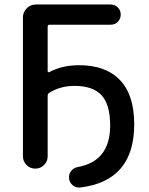

<svg xmlns="http://www.w3.org/2000/svg" viewBox="-20 -750 664 854"><path d="M82 -55V-673Q82 -696 99 -713Q116 -730 139 -730H472Q491 -730 504 -717Q517 -704 517 -685Q517 -666 504 -653Q491 -640 472 -640H200Q192 -640 192 -632V-434Q192 -431 194.5 -429.5Q197 -428 199 -429Q256 -460 332 -460Q450 -460 513.5 -394Q577 -328 577 -197Q577 55 337 84Q318 86 303.5 74Q289 62 287 43Q285 25 296.5 10.5Q308 -4 326 -7Q470 -33 470 -192Q470 -285 431.5 -326.5Q393 -368 312 -368Q248 -368 199 -337Q192 -333 192 -324V-55Q192 -32 176 -16Q160 0 137 0Q114 0 98 -16Q82 -32 82 -55Z"/></svg>

Font: Rounded Mplus 1c Medium
Style: Regular
Weight: 500
Version: Version 1.059.20150529